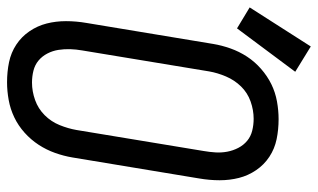

<svg xmlns="http://www.w3.org/2000/svg" viewBox="-210 -678 880 531"><g transform="rotate(90 229.5 -412.0)"><path d="M191 8Q162 8 135.5 2.5Q109 -3 87 -17.5Q65 -32 50 -54Q35 -76 28.5 -101.5Q22 -127 22 -155Q22 -183 27 -212L85 -562Q89 -586 97.5 -610Q106 -634 120 -655.5Q134 -677 154 -694.5Q174 -712 196.5 -723Q219 -734 244 -738.5Q269 -743 293 -743Q322 -743 348.5 -737.5Q375 -732 397 -717.5Q419 -703 434 -681Q449 -659 455.5 -633.5Q462 -608 462 -580Q462 -552 457 -523L399 -173Q395 -149 386.5 -125Q378 -101 364 -79.5Q350 -58 330.5 -40.5Q311 -23 288 -12Q265 -1 240 3.5Q215 8 191 8ZM192 -61Q216 -61 240 -69.5Q264 -78 282 -96Q300 -114 309.5 -137.5Q319 -161 323 -184L381 -535Q384 -552 385 -568.5Q386 -585 383 -601Q380 -617 372.5 -631.5Q365 -646 353 -656Q341 -666 325 -670Q309 -674 292 -674Q268 -674 244 -665.5Q220 -657 202.5 -639Q185 -621 175 -597.5Q165 -574 161 -551L103 -200Q100 -183 99.5 -166.5Q99 -150 101.5 -134Q104 -118 111.5 -103.5Q119 -89 131 -79Q143 -69 159 -65Q175 -61 192 -61ZM42 -628 -16 -663 92 -832 162 -789Z"/></g></svg>

Font: Iosevka QP
Style: Italic
Weight: 400
Italic angle: -9°
Designer: Belleve Invis
Foundry: Belleve Invis
Version: Version 20.0.0; ttfautohint (v1.8.4)